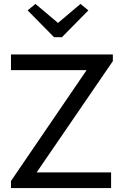

<svg xmlns="http://www.w3.org/2000/svg" viewBox="-20 -960 628 980"><path d="M36 -36 422 -602H36V-682H556V-648L167 -80H547V0H36ZM121 -907 161 -940 276 -843 391 -940 431 -907 296 -770H256Z"/></svg>

Font: Actor
Style: Regular
Weight: 400
Designer: Thomas Junold
Foundry: Thomas Junold
Version: Version 1.001